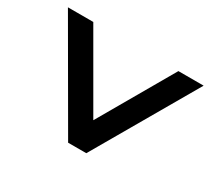

<svg xmlns="http://www.w3.org/2000/svg" viewBox="-140 -950 1283 1180"><g transform="rotate(30 501.5 -360.0)"><path d="M517 -197 819 -720H998L581 0H452L35 -720H215Z"/></g></svg>

Font: Orbitron
Style: Black
Weight: 900
Designer: Matt McInerney
Foundry: Matt McInerney
Version: 1.000